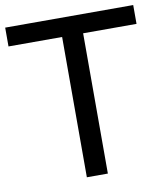

<svg xmlns="http://www.w3.org/2000/svg" viewBox="-83 -795 749 864"><g transform="rotate(-10 291.5 -363.5)"><path d="M340 -641V0H244V-641H-1V-727H584V-641Z"/></g></svg>

Font: Yekan
Style: Regular
Weight: 400
Designer: ParsMizban Co
Foundry: ParsMizban Co
Version: Version 2.000